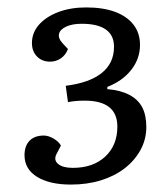

<svg xmlns="http://www.w3.org/2000/svg" viewBox="-20 -859 437 517"><path d="M357 -738Q357 -701 333.5 -671Q310 -641 269 -625V-619Q305 -616 328.5 -603.5Q352 -591 363 -570Q374 -549 374 -517Q374 -484 358.5 -455.5Q343 -427 316 -406Q289 -385 252 -373.5Q215 -362 171 -362Q113 -362 79.5 -383Q46 -404 46 -441Q46 -466 59.5 -480Q73 -494 98 -494Q110 -494 124 -486Q138 -478 144 -467L132 -444Q124 -428 136.5 -417.5Q149 -407 176 -407Q231 -407 263.5 -437.5Q296 -468 296 -518Q296 -553 274 -570.5Q252 -588 208 -588Q195 -588 184 -587Q173 -586 163 -584L157 -628Q221 -636 254 -662.5Q287 -689 287 -733Q287 -764 265 -779.5Q243 -795 200 -795Q175 -795 158.5 -787.5Q142 -780 139 -768Q136 -756 149 -742L163 -727Q157 -711 144 -702Q131 -693 115 -693Q93 -693 79.5 -707Q66 -721 66 -743Q66 -771 85 -792.5Q104 -814 137 -826.5Q170 -839 212 -839Q258 -839 290 -827Q322 -815 339.5 -792.5Q357 -770 357 -738Z"/></svg>

Font: Literata
Style: Italic
Weight: 400
Italic angle: -2°
Designer: Latin by Veronika Burian and Jose Scaglione. Greek by Irene Vlachou. Cyrillic by Vera Evstafieva
Foundry: TypeTogether
Version: Version 3.103;gftools[0.9.29]